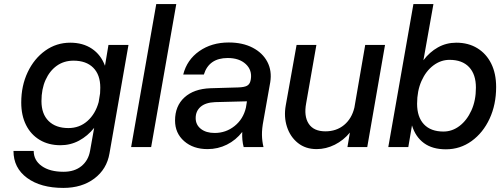

<svg xmlns="http://www.w3.org/2000/svg" viewBox="-20 -720 2449 940"><path d="M609 -500 516 31Q503 108 442 154Q381 200 290 200Q179 200 112.5 151Q46 102 46 19H145Q145 65 184.5 93Q224 121 291 121Q345 121 379 93Q413 65 421 18L441 -94Q409 -54 367 -31.5Q325 -9 276 -9Q218 -9 174.5 -35Q131 -61 107.5 -108Q84 -155 84 -218Q84 -300 115.5 -366.5Q147 -433 201.5 -472Q256 -511 324 -511Q386 -511 430 -481.5Q474 -452 494 -398L511 -500ZM183 -225Q183 -162 218 -127.5Q253 -93 315 -93Q369 -93 408 -127.5Q447 -162 463 -220L470 -263Q471 -277 471 -291Q471 -354 436.5 -388.5Q402 -423 340 -423Q293 -423 258 -398Q223 -373 203 -328.5Q183 -284 183 -225Z M745 -700H843L720 0H622Z M1270 -131Q1262 -90 1262.5 -59.5Q1263 -29 1270 0H1173Q1164 -33 1166 -74Q1135 -34 1091 -12Q1047 10 996 10Q926 10 881.5 -29Q837 -68 837 -130Q837 -201 883 -243Q929 -285 1010 -288L1147 -292Q1176 -293 1189 -300Q1202 -307 1206 -323L1208 -332Q1215 -377 1183 -406.5Q1151 -436 1095 -436Q1003 -436 978 -355H877Q895 -427 955.5 -469.5Q1016 -512 1100 -512Q1168 -512 1217 -486.5Q1266 -461 1289 -417Q1312 -373 1303 -317ZM938 -142Q938 -109 963.5 -89Q989 -69 1031 -69Q1086 -69 1128.5 -103Q1171 -137 1184 -193L1189 -224L1033 -220Q986 -218 962 -197Q938 -176 938 -142Z M1479 -215Q1467 -151 1491.5 -114Q1516 -77 1573 -77Q1627 -77 1664.5 -108Q1702 -139 1715 -193L1768 -500H1865L1778 0H1681L1693 -71Q1662 -33 1619 -11.5Q1576 10 1530 10Q1476 10 1438.5 -20Q1401 -50 1385 -99Q1369 -148 1379 -204L1432 -500H1529Z M2004 -700H2102L2053 -425Q2083 -465 2124 -488Q2165 -511 2214 -511Q2273 -511 2317 -484Q2361 -457 2385 -408.5Q2409 -360 2409 -294Q2409 -208 2377 -139Q2345 -70 2289 -29.5Q2233 11 2163 11Q2097 11 2055.5 -19.5Q2014 -50 1997 -106L1979 0H1881ZM2310 -291Q2310 -356 2276.5 -391.5Q2243 -427 2181 -427Q2138 -427 2101.5 -399.5Q2065 -372 2043.5 -323.5Q2022 -275 2022 -212Q2022 -147 2055.5 -111.5Q2089 -76 2151 -76Q2194 -76 2230 -103.5Q2266 -131 2288 -179.5Q2310 -228 2310 -291Z"/></svg>

Font: Overused Grotesk Medium
Style: Italic
Weight: 500
Italic angle: -10°
Version: Version 0.003